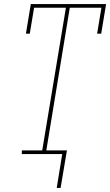

<svg xmlns="http://www.w3.org/2000/svg" viewBox="-20 -755 540 941"><path d="M258 166 285 0H87V-18H187L303 -717H147L126 -590H107L131 -735H500L476 -590H456L477 -717H322L207 -18H308L277 166Z"/></svg>

Font: Iosevka Slab Thin
Style: Italic
Weight: 100
Italic angle: -9°
Monospace: yes
Designer: Belleve Invis
Foundry: Belleve Invis
Version: Version 11.1.1; ttfautohint (v1.8.3)